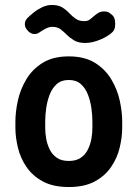

<svg xmlns="http://www.w3.org/2000/svg" viewBox="-20 -740 554 773"><path d="M472 -225Q472 -188 462 -146Q452 -104 427.5 -68Q403 -32 361.5 -9.5Q320 13 257 13Q194 13 152.5 -9.5Q111 -32 86.5 -68Q62 -104 52 -146Q42 -188 42 -225V-250Q42 -290 52 -335.5Q62 -381 86.5 -421.5Q111 -462 152.5 -487.5Q194 -513 257 -513Q320 -513 361.5 -487.5Q403 -462 427.5 -421.5Q452 -381 462 -335.5Q472 -290 472 -250ZM352 -250Q352 -276 348 -304.5Q344 -333 334 -359Q324 -385 305.5 -401.5Q287 -418 257 -418Q227 -418 208.5 -401.5Q190 -385 180 -359Q170 -333 166 -304.5Q162 -276 162 -250V-225Q162 -204 166 -181.5Q170 -159 180 -138.5Q190 -118 208.5 -105Q227 -92 257 -92Q287 -92 305.5 -105Q324 -118 334 -138.5Q344 -159 348 -181.5Q352 -204 352 -225ZM89 -620Q80 -630 80 -643Q80 -656 90 -667Q100 -677 115.5 -689.5Q131 -702 150 -711Q169 -720 189 -720Q215 -720 231 -710Q247 -700 259 -687Q271 -674 285.5 -664Q300 -654 323 -655Q335 -655 348 -666.5Q361 -678 371 -685Q383 -694 399.5 -694Q416 -694 426 -684L431 -680Q440 -673 442.5 -659Q445 -645 443 -632Q441 -619 433 -611Q416 -594 383.5 -580.5Q351 -567 323 -567Q296 -567 279 -577Q262 -587 249.5 -599.5Q237 -612 224 -622Q211 -632 190 -632Q178 -632 164.5 -625Q151 -618 141 -611Q129 -602 116.5 -603Q104 -604 93 -615Z"/></svg>

Font: Winky Sans Medium
Style: Regular
Weight: 500
Designer: Simon Atzbach
Foundry: typofactur
Version: Version 1.205